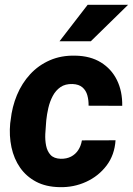

<svg xmlns="http://www.w3.org/2000/svg" viewBox="-20 -770 554 800"><path d="M232.9 -108.4Q257.3 -107.9 275.9 -117.4Q294.4 -127 305.9 -144.5Q317.4 -162.1 321.3 -185.1L461.4 -185.5Q457.5 -124.5 424.1 -80.3Q390.6 -36.1 339.1 -12.5Q287.6 11.2 228.5 9.8Q171.4 8.8 130.4 -12.9Q89.4 -34.7 63.7 -71.5Q38.1 -108.4 27.8 -156.2Q17.6 -204.1 22.5 -256.3L24.4 -269.5Q30.3 -325.2 50.8 -374.3Q71.3 -423.3 105.7 -460.7Q140.1 -498 187.5 -518.8Q234.9 -539.6 293.9 -538.1Q356.4 -537.1 400.4 -510Q444.3 -482.9 467.3 -436.3Q490.2 -389.6 489.3 -329.1L349.1 -329.6Q349.6 -352.1 344 -372.6Q338.4 -393.1 323.5 -406Q308.6 -418.9 282.2 -419.9Q252 -420.9 231.9 -407Q211.9 -393.1 199.7 -369.9Q187.5 -346.7 181.4 -320.1Q175.3 -293.5 172.9 -269.5L171.9 -256.8Q169.9 -236.8 168.7 -211.7Q167.5 -186.5 172.1 -163.1Q176.8 -139.6 190.7 -124.5Q204.6 -109.4 232.9 -108.4ZM228 -598.1 345.2 -750H513.7L358.4 -598.1Z"/></svg>

Font: Roboto ExtraBold
Style: Italic
Weight: 800
Designer: Christian Robertson
Foundry: Google
Version: Version 3.009; 2024